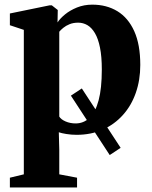

<svg xmlns="http://www.w3.org/2000/svg" viewBox="-20 -569 652 826"><path d="M452 98 285 -157.5 332 -188.5 499 67ZM22.5 237.5V195.5L82.5 181V-440.5L22.5 -460.5V-511L193 -546H203L228.5 -526L227.5 -472.5Q238 -489 259.5 -506.8Q281 -524.5 311.2 -536.8Q341.5 -549 377 -549Q438.5 -549 485 -520.8Q531.5 -492.5 557.5 -435Q583.5 -377.5 583.5 -289.5Q583.5 -224.5 564.2 -169.5Q545 -114.5 508.5 -74Q472 -33.5 421.8 -11.2Q371.5 11 309.5 11Q287 11 265.5 7.5Q244 4 233 0L235 74.5V181L311.5 195.5V237.5ZM305.5 -38Q339.5 -38 365 -62Q390.5 -86 404.2 -137.2Q418 -188.5 418 -270Q418 -325.5 410.2 -364Q402.5 -402.5 388.5 -426.2Q374.5 -450 356 -460.8Q337.5 -471.5 316.5 -471.5Q295.5 -471.5 279.5 -465Q263.5 -458.5 252.2 -449.2Q241 -440 235 -432.5V-67.5Q242.5 -55 262.2 -46.5Q282 -38 305.5 -38Z"/></svg>

Font: Merriweather 72pt ExtraBold
Style: Regular
Weight: 800
Version: Version 2.100